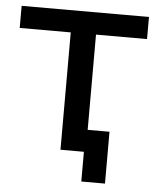

<svg xmlns="http://www.w3.org/2000/svg" viewBox="-49 -572 590 727"><g transform="rotate(5 246.5 -208.5)"><path d="M294 -446V-84H377V113H287V0H198V-446H4V-530H488V-446Z"/></g></svg>

Font: Montserrat Alternates Medium
Style: Regular
Weight: 500
Designer: Julieta Ulanovsky
Foundry: Julieta Ulanovsky
Version: Version 7.200